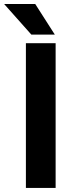

<svg xmlns="http://www.w3.org/2000/svg" viewBox="-54 -923 366 943"><path d="M219.2 -710.9V0H73.2V-710.9ZM119.1 -903.3 215.3 -752.9H100.1L-33.7 -903.3Z"/></svg>

Font: Vazirmatn FD
Style: Bold
Weight: 700
Designer: Saber Rastikerdar
Foundry: Saber Rastikerdar
Version: Version 33.001